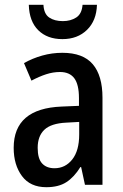

<svg xmlns="http://www.w3.org/2000/svg" viewBox="-20 -770 514 800"><path d="M240 -550Q326 -550 366.5 -502.5Q407 -455 407 -363V0H334L318 -74H315Q289 -32 256.5 -11Q224 10 173 10Q106 10 71.5 -36.5Q37 -83 37 -154Q37 -318 237 -326L309 -329V-361Q309 -418 289.5 -444Q270 -470 230 -470Q201 -470 172 -460.5Q143 -451 111 -434L80 -507Q115 -527 156 -538.5Q197 -550 240 -550ZM256 -259Q193 -256 165 -229.5Q137 -203 137 -154Q137 -109 155.5 -89Q174 -69 207 -69Q252 -69 281 -105.5Q310 -142 310 -210V-262ZM384 -750Q382 -684 342.5 -645.5Q303 -607 240 -607Q177 -607 139.5 -644Q102 -681 100 -750H161Q163 -712 185 -697Q207 -682 242 -682Q274 -682 297.5 -697Q321 -712 324 -750Z"/></svg>

Font: Noto Sans Malayalam Condensed Medium
Style: Regular
Weight: 500
Width: 3
Designer: Jelle Bosma - Monotype Design Team
Foundry: Monotype Imaging Inc.
Version: Version 2.104; ttfautohint (v1.8.4.7-5d5b)